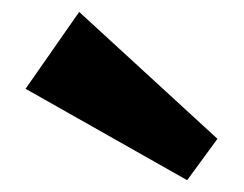

<svg xmlns="http://www.w3.org/2000/svg" viewBox="-20 -893 409 322"><path d="M112.8 -873 344.7 -660.2 293.9 -590.8 22.9 -744.1Z"/></svg>

Font: Moul
Style: Regular
Weight: 400
Designer: Danh Hong
Version: Version 8.002; ttfautohint (v1.8.3)